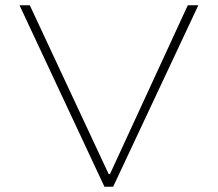

<svg xmlns="http://www.w3.org/2000/svg" viewBox="-20 -708 825 728"><path d="M376 0 54 -688H93L392 -48H397L692 -688H732L409 0Z"/></svg>

Font: Saira Expanded Thin
Style: Regular
Weight: 250
Width: 7
Designer: Hector Gatti with collaboration of the Omnibus-Type team
Foundry: Omnibus-Type
Version: Version 1.101